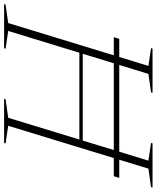

<svg xmlns="http://www.w3.org/2000/svg" viewBox="26 -808 745 912"><g transform="rotate(90 398.0 -352.5)"><path d="M163 -357.5 168 -373.5H640L635 -357.5ZM119 -521 127 -547H787.5L779.5 -521ZM255.5 -685.5 171 -698 173.5 -705H383.5L381 -698L293.5 -685.5L89.5 -19.5L174 -7L171.5 0H-38L-36 -7L52 -19.5ZM705.5 -685.5 621.5 -698 623.5 -705H833.5L831.5 -698L743.5 -685.5L540 -19.5L624 -7L621.5 0H412L414 -7L502 -19.5Z"/></g></svg>

Font: Newsreader 60pt ExtraLight
Style: Italic
Weight: 250
Italic angle: -17°
Designer: Hugues Gentile
Foundry: Production Type
Version: Version 1.003